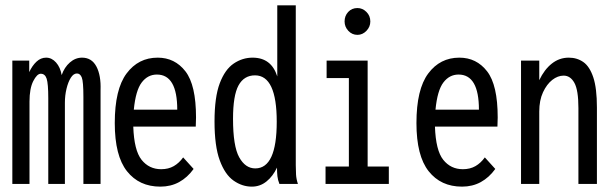

<svg xmlns="http://www.w3.org/2000/svg" viewBox="-20 -686 2290 716"><path d="M26 0V-460H89V-417Q100 -441 116 -456Q132 -471 152 -471Q173 -471 189 -453Q205 -435 210 -406Q220 -435 240.5 -453Q261 -471 286 -471Q322 -471 339.5 -438Q357 -405 355 -350V0H291V-325Q291 -382 285 -397Q279 -412 267 -412Q254 -412 244 -396Q234 -380 228 -355Q222 -330 222 -303V0H160V-320Q160 -374 154 -392.5Q148 -411 132 -411Q118 -411 104 -383.5Q90 -356 90 -307V0Z M578 10Q499 10 453.5 -47.5Q408 -105 408 -227Q408 -353 452 -412Q496 -471 568 -471Q632 -471 671.5 -420Q711 -369 711 -248Q711 -230 710 -214H477Q480 -125 508 -90Q536 -55 581 -55Q608 -55 628 -66.5Q648 -78 663 -99L702 -56Q679 -24 648 -7Q617 10 578 10ZM479 -277H641Q641 -408 565 -408Q531 -408 508.5 -378.5Q486 -349 479 -277Z M919 10Q883 10 851 -12.5Q819 -35 799.5 -88Q780 -141 780 -233Q780 -324 799.5 -375.5Q819 -427 851.5 -449Q884 -471 922 -471Q992 -471 1014 -401V-666H1083V-70Q1083 -52 1084 -35Q1085 -18 1091 0H1022Q1016 -15 1014.5 -29Q1013 -43 1013 -61Q998 -29 974 -9.5Q950 10 919 10ZM932 -58Q1012 -58 1012 -232Q1012 -405 931 -405Q890 -405 869.5 -367.5Q849 -330 849 -243Q849 -141 872 -99.5Q895 -58 932 -58Z M1194 0V-65H1281V-395H1198V-460H1351V-65H1430V0ZM1313 -556Q1293 -556 1279 -571Q1265 -586 1265 -606Q1265 -627 1278.5 -641.5Q1292 -656 1313 -656Q1332 -656 1346.5 -641.5Q1361 -627 1361 -606Q1361 -586 1346.5 -571Q1332 -556 1313 -556Z M1703 10Q1624 10 1578.5 -47.5Q1533 -105 1533 -227Q1533 -353 1577 -412Q1621 -471 1693 -471Q1757 -471 1796.5 -420Q1836 -369 1836 -248Q1836 -230 1835 -214H1602Q1605 -125 1633 -90Q1661 -55 1706 -55Q1733 -55 1753 -66.5Q1773 -78 1788 -99L1827 -56Q1804 -24 1773 -7Q1742 10 1703 10ZM1604 -277H1766Q1766 -408 1690 -408Q1656 -408 1633.5 -378.5Q1611 -349 1604 -277Z M1923 0V-460H1991V-387Q2010 -427 2038 -449Q2066 -471 2101 -471Q2132 -471 2155.5 -454.5Q2179 -438 2192.5 -397.5Q2206 -357 2206 -285V0H2137V-283Q2137 -350 2122 -377Q2107 -404 2082 -404Q2060 -404 2039.5 -388Q2019 -372 2005 -342Q1991 -312 1991 -270V0Z"/></svg>

Font: Inconsolata Condensed Medium
Style: Regular
Weight: 500
Width: 3
Monospace: yes
Designer: Raph Levien, Cyreal, Brenton Simpson
Foundry: Raph Levien, Cyreal, Google
Version: Version 3.100; ttfautohint (v1.8.4.7-5d5b)